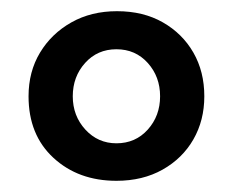

<svg xmlns="http://www.w3.org/2000/svg" viewBox="-20 -744 416 343"><path d="M31 -572Q31 -616 51.5 -650Q72 -684 107.5 -704Q143 -724 189 -724Q236 -724 271 -704Q306 -684 325.5 -650Q345 -616 345 -572Q345 -529 325.5 -495Q306 -461 270.5 -441Q235 -421 188 -421Q120 -421 75.5 -462Q31 -503 31 -572ZM110 -572Q110 -537 132.5 -512.5Q155 -488 188 -488Q222 -488 244 -512.5Q266 -537 266 -572Q266 -607 244 -631.5Q222 -656 188 -656Q154 -656 132 -631.5Q110 -607 110 -572Z"/></svg>

Font: Reem Kufi Ink
Style: Regular
Weight: 400
Designer: Khaled Hosny
Version: Version 1.7